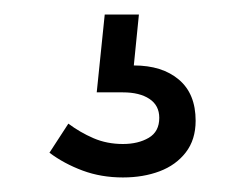

<svg xmlns="http://www.w3.org/2000/svg" viewBox="-20 -42 337 264"><path d="M48 168 74 128Q90 140 108.5 148Q127 156 149 156Q170 156 184.5 147.5Q199 139 199 120Q199 103 185.5 94Q172 85 149 85H113L124 -22H171L164 48Q203 48 226 67.5Q249 87 249 124Q249 150 235.5 167.5Q222 185 199.5 193.5Q177 202 149 202Q119 202 93.5 192.5Q68 183 48 168Z"/></svg>

Font: Space Grotesk Frontify Light
Style: Regular
Weight: 300
Designer: Florian Karsten
Version: Version 2.000